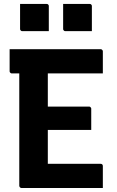

<svg xmlns="http://www.w3.org/2000/svg" viewBox="-20 -948 590 968"><path d="M28.5 -700H487.5Q490.7 -700 492.9 -698.5Q495.2 -697 496.9 -694.5Q498.5 -692 498.5 -689Q498.5 -658.3 498.5 -633.8Q498.5 -609.2 498.5 -577.9H39.5Q36.5 -577.9 34 -579.4Q31.5 -580.9 30 -583.4Q28.5 -585.9 28.5 -588.9Q28.5 -619.9 28.5 -644.7Q28.5 -669.5 28.5 -700ZM166.4 -410.7H429Q432 -410.7 434.5 -409.1Q437 -407.4 438.5 -405.1Q440 -402.9 440 -399.7Q440 -379.2 440 -361.4Q440 -343.6 440 -327.3Q440 -311 440 -292.9H166.4ZM88.5 0Q86.4 0 84.3 -1Q82.2 -2 80.7 -3.5Q79.2 -5 78.2 -7Q77.2 -9 77.2 -11Q77.2 -38 77.2 -89.4Q77.2 -140.7 77.2 -207.4Q77.2 -274.2 77.2 -347.6Q77.2 -421.1 77.2 -493.4Q77.2 -565.6 77.2 -626.8H228.7L221.1 -604.7Q221.1 -581.9 221.1 -557.8Q221.1 -533.8 221.1 -509.9Q221.1 -463.7 221.1 -414.9Q221.1 -366 221.1 -316.8Q221.1 -267.7 221.1 -218.5Q221.1 -169.4 221.1 -122.1H487.5Q492.5 -122.1 495.5 -119.1Q498.5 -116.1 498.5 -111.1Q498.5 -81.6 498.5 -55.6Q498.5 -29.5 498.5 0ZM81.2 -928.1Q114.2 -928.1 148.2 -928.1Q182.1 -928.1 215.1 -928.1Q219.1 -928.1 221.1 -926.6Q223.1 -925.1 224.6 -923.1Q226.1 -921.1 226.1 -917.1V-790.9Q193.1 -790.9 159.2 -790.9Q125.2 -790.9 92.2 -790.9Q89.2 -790.9 86.7 -792.4Q84.2 -793.9 82.7 -796.4Q81.2 -798.9 81.2 -801.9ZM298.3 -928.1Q331.3 -928.1 365.2 -928.1Q399.2 -928.1 432.2 -928.1Q436.2 -928.1 438.2 -926.6Q440.2 -925.1 441.7 -923.1Q443.2 -921.1 443.2 -917.1V-790.9Q410.2 -790.9 376.2 -790.9Q342.3 -790.9 309.3 -790.9Q306.3 -790.9 303.8 -792.4Q301.3 -793.9 299.8 -796.4Q298.3 -798.9 298.3 -801.9Z"/></svg>

Font: Recursive Sans Linear Light
Style: Regular
Weight: 300
Version: Version 1.085